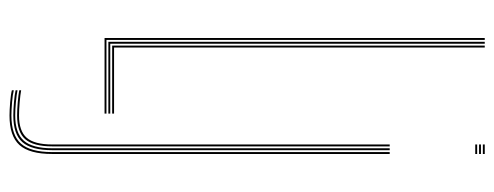

<svg xmlns="http://www.w3.org/2000/svg" viewBox="-338 -502 1040 404"><g transform="rotate(90 182.0 -300.0)"><path d="M60 0V-800H64V-4H219V0ZM68 -8V-800H72V-12H219V-8ZM76 -16V-800H80V-20H219V-16ZM284 -796V-800H304V-796ZM284 -780V-784H304V-780ZM284 -788V-792H304V-788ZM223 200Q212 200 195 198.6Q178 197.2 170 195V191Q178.5 193.2 195.1 194.6Q211.8 196 223 196Q264.2 196 282.1 176Q300 156 300 110V-600H304V110Q304 158.2 285.1 179.1Q266.2 200 223 200ZM223 192Q211.5 192 195.2 190.6Q179 189.2 170 187.2V183.2Q178.8 185 194.6 186.5Q210.5 188 223 188Q260 188 276 169.9Q292 151.8 292 110V-600H296V110Q296 153.8 279.1 172.9Q262.2 192 223 192ZM223 184Q211 184 194.8 182.6Q178.5 181.2 170 179.5V175.5Q178.8 177.2 195 178.6Q211.2 180 223 180Q255.8 180 269.9 163.8Q284 147.5 284 110V-600H288V110Q288 149.5 273 166.8Q258 184 223 184Z"/></g></svg>

Font: Big Shoulders Inline Display Thin Thin
Style: Regular
Weight: 250
Version: Version 2.002